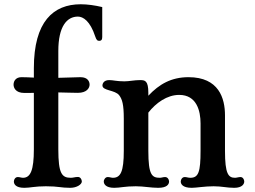

<svg xmlns="http://www.w3.org/2000/svg" viewBox="-20 -878 1200 905"><path d="M45.4 -22.5C45.4 -11.2 52.7 7.3 94.7 7.3C122.1 7.3 144 0 196.3 0C257.3 0 265.1 7.3 311 7.3C342.8 7.3 365.7 -9.3 365.7 -22.5C365.7 -32.7 358.4 -43.9 347.7 -43.9C333 -43.9 325.7 -40 314 -40C272 -40 254.9 -58.6 254.9 -174.3V-442.4C292 -441.9 317.4 -440.4 347.2 -440.4C388.7 -440.4 402.3 -462.9 402.3 -479C402.3 -492.2 395 -514.2 359.4 -514.2C345.2 -514.2 303.2 -512.7 254.9 -511.2V-637.7C254.9 -753.9 295.4 -799.8 347.2 -799.8C371.6 -799.8 404.8 -779.3 428.7 -706.5C434.6 -688.5 439.5 -685.5 448.2 -685.5C456.1 -685.5 461.9 -689.5 461.9 -703.1V-844.7C426.3 -853 392.1 -857.9 360.4 -857.9C231 -857.9 139.6 -775.9 139.6 -556.6V-512.2C122.6 -513.2 96.7 -514.2 81.1 -514.2C55.2 -514.2 43.9 -496.6 43.9 -479C43.9 -465.8 52.2 -439.9 94.7 -439.9C106.9 -439.5 123 -439.9 139.6 -440.4V-174.3C139.6 -76.2 124 -40 88.4 -40C81.1 -40 72.3 -43.5 64 -43.5C52.7 -43.5 45.4 -32.7 45.4 -22.5Z M469.2 -22.5C469.2 -11.2 477.5 7.3 518.6 7.3C546.4 7.3 567.9 0 620.1 0C657.7 0 690.9 7.3 725.6 7.3C767.1 7.3 776.9 -9.3 776.9 -22.5C776.9 -32.7 769.5 -43.5 758.3 -43.5C749 -43.5 740.7 -40 733.9 -40C696.3 -40 679.2 -52.7 679.2 -167V-347.2C714.8 -392.6 767.1 -430.7 824.7 -430.7C907.2 -430.7 925.3 -355 925.3 -296.4V-167C925.3 -66.9 915.5 -40 877 -40C866.7 -40 859.4 -43.5 851.1 -43.5C839.4 -43.5 832 -32.7 832 -22.5C832 -11.2 839.8 7.3 883.8 7.3C904.8 7.3 945.3 0 986.8 0C1026.4 0 1048.8 7.3 1084 7.3C1122.1 7.3 1131.3 -11.2 1131.3 -22.5C1131.3 -32.2 1124.5 -43.5 1113.8 -43.5C1105 -43.5 1095.2 -40 1087.9 -40C1056.6 -40 1040.5 -57.6 1040.5 -167V-334.5C1040.5 -414.6 1011.7 -514.2 868.7 -514.2C787.6 -514.2 730.5 -481.4 679.2 -426.8V-439.9C679.2 -498 663.6 -500.5 640.1 -500.5C612.8 -500.5 589.4 -494.6 566.4 -494.6C529.8 -494.6 513.2 -500.5 494.6 -500.5C469.2 -500.5 462.9 -483.9 462.9 -475.1C462.9 -449.7 522.5 -454.6 542 -428.7C556.2 -409.7 563.5 -385.7 563.5 -317.9V-167C563.5 -68.8 548.3 -40 512.2 -40C505.4 -40 496.6 -43.5 487.8 -43.5C477.5 -43.5 469.2 -32.7 469.2 -22.5Z"/></svg>

Font: Stoke
Style: Regular
Weight: 400
Designer: Nicole Fally
Foundry: Nicole Fally
Version: Version 1.002